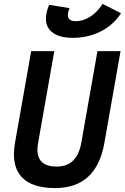

<svg xmlns="http://www.w3.org/2000/svg" viewBox="-20 -956 642 986"><path d="M263.2 9.8Q141.1 9.8 89.1 -49.1Q37.1 -107.9 57.1 -222.7L140.1 -693.4H258.8L175.8 -222.7Q153.3 -100.6 271.5 -100.6Q376 -100.6 397.5 -222.7L480.5 -693.4H599.1L516.1 -222.7Q475.6 9.8 263.2 9.8ZM353.5 -761.7Q279.3 -761.7 243.4 -794.2Q207.5 -826.7 218.3 -884.8Q223.1 -912.1 232.9 -931.2L337.4 -914.1Q331.1 -900.9 329.6 -890.1Q321.8 -847.2 369.1 -847.2Q405.3 -847.2 440.2 -868.4Q475.1 -889.6 501.5 -928.2L506.8 -936L601.6 -888.2L595.2 -878.9Q557.1 -823.7 493.4 -792.7Q429.7 -761.7 353.5 -761.7Z"/></svg>

Font: Cascadia Code PL SemiBold
Style: Italic
Weight: 600
Italic angle: -10°
Monospace: yes
Designer: Aaron Bell
Foundry: Saja Typeworks
Version: Version 2404.023; ttfautohint (v1.8.4)